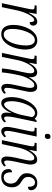

<svg xmlns="http://www.w3.org/2000/svg" viewBox="1062 -1852 800 2963"><g transform="rotate(90 1461.5 -370.0)"><path d="M114 -402Q119 -423 122 -441Q125 -459 125 -472Q125 -493 111.5 -499Q98 -505 75 -505H60L67 -536H194L174 -418H179Q209 -475 239 -510Q269 -545 314 -545Q343 -545 359 -527Q375 -509 375 -483Q375 -458 362 -443Q349 -428 320 -428Q322 -498 291 -498Q268 -498 245 -473.5Q222 -449 201 -408Q180 -367 163 -317.5Q146 -268 136 -218L90 0H29Z M503 10Q435 10 399.5 -38Q364 -86 364 -178Q364 -239 380 -303.5Q396 -368 427 -423Q458 -478 503 -512Q548 -546 607 -546Q665 -546 704.5 -502Q744 -458 744 -358Q744 -314 734.5 -263.5Q725 -213 705.5 -164.5Q686 -116 657.5 -76.5Q629 -37 590 -13.5Q551 10 503 10ZM510 -28Q545 -28 572.5 -51Q600 -74 620.5 -112Q641 -150 654.5 -195Q668 -240 674.5 -285Q681 -330 681 -367Q681 -442 658 -475Q635 -508 598 -508Q558 -508 526 -475Q494 -442 472 -389.5Q450 -337 438 -278Q426 -219 426 -167Q426 -89 449.5 -58.5Q473 -28 510 -28Z M1338 9Q1306 9 1290 -14Q1274 -37 1274 -76Q1274 -101 1278 -131Q1282 -161 1292 -206L1317 -321Q1322 -344 1329 -378.5Q1336 -413 1336 -441Q1336 -463 1327 -481.5Q1318 -500 1294 -500Q1269 -500 1244.5 -477.5Q1220 -455 1199.5 -419.5Q1179 -384 1163.5 -343Q1148 -302 1141 -266L1123 -183Q1118 -157 1112.5 -122.5Q1107 -88 1102.5 -54.5Q1098 -21 1097 0H1036Q1037 -21 1041 -54Q1045 -87 1051 -123.5Q1057 -160 1064 -193L1092 -321Q1094 -334 1098.5 -355Q1103 -376 1107 -399.5Q1111 -423 1111 -442Q1111 -461 1103.5 -480Q1096 -499 1072 -499Q1046 -499 1020.5 -475.5Q995 -452 973 -415Q951 -378 935 -336Q919 -294 911 -258L857 0H796L883 -414Q887 -431 889.5 -447Q892 -463 892 -470Q892 -492 880 -498.5Q868 -505 844 -505H835L843 -536H969L947 -423H952Q987 -484 1021 -514Q1055 -544 1095 -544Q1138 -544 1155 -514.5Q1172 -485 1172 -448Q1172 -436 1169 -421H1174Q1208 -485 1243.5 -514.5Q1279 -544 1321 -544Q1364 -544 1381 -514.5Q1398 -485 1398 -447Q1398 -418 1391.5 -387Q1385 -356 1380 -331L1351 -195Q1343 -161 1339 -132.5Q1335 -104 1335 -79Q1335 -35 1362 -35Q1376 -35 1388.5 -42.5Q1401 -50 1413 -62L1428 -39Q1411 -20 1388.5 -5.5Q1366 9 1338 9Z M1570 10Q1522 10 1500 -35Q1478 -80 1478 -150Q1478 -198 1489 -252Q1500 -306 1521.5 -358Q1543 -410 1573.5 -452.5Q1604 -495 1642.5 -520.5Q1681 -546 1728 -546Q1755 -546 1776.5 -534.5Q1798 -523 1811 -506L1843 -536H1863L1794 -209Q1788 -182 1782.5 -145.5Q1777 -109 1777 -84Q1777 -34 1802 -34Q1824 -34 1855 -63L1869 -39Q1851 -19 1826 -4.5Q1801 10 1774 10Q1746 10 1731.5 -11Q1717 -32 1717 -69Q1717 -91 1720 -109Q1723 -127 1726 -144H1722Q1655 10 1570 10ZM1591 -34Q1612 -34 1636 -57.5Q1660 -81 1683 -120Q1706 -159 1724 -205Q1742 -251 1752 -297L1787 -465Q1769 -510 1727 -510Q1693 -510 1664 -485.5Q1635 -461 1612 -420.5Q1589 -380 1573.5 -332.5Q1558 -285 1549.5 -237.5Q1541 -190 1541 -151Q1541 -93 1555 -63.5Q1569 -34 1591 -34Z M2081 -662Q2065 -662 2054.5 -671Q2044 -680 2044 -700Q2044 -724 2056 -737Q2068 -750 2087 -750Q2103 -750 2113.5 -741Q2124 -732 2124 -711Q2124 -684 2110.5 -673Q2097 -662 2081 -662ZM2006 10Q1974 10 1956 -12Q1938 -34 1938 -72Q1938 -101 1944 -139.5Q1950 -178 1959 -216L2002 -421Q2005 -436 2007 -450.5Q2009 -465 2009 -472Q2009 -493 1999 -499Q1989 -505 1964 -505H1949L1956 -536H2087L2016 -201Q2009 -169 2004 -137Q1999 -105 1999 -81Q1999 -56 2007.5 -45.5Q2016 -35 2029 -35Q2042 -35 2056.5 -43.5Q2071 -52 2084 -64L2098 -41Q2081 -22 2057.5 -6Q2034 10 2006 10Z M2460 10Q2429 10 2411.5 -12.5Q2394 -35 2395 -76Q2395 -102 2399 -132Q2403 -162 2412 -206L2438 -322Q2443 -344 2450 -379Q2457 -414 2457 -440Q2457 -460 2449.5 -479.5Q2442 -499 2418 -499Q2392 -499 2366.5 -475Q2341 -451 2319 -413.5Q2297 -376 2281 -334Q2265 -292 2258 -257L2203 0H2142L2229 -414Q2233 -430 2235.5 -446.5Q2238 -463 2238 -473Q2238 -492 2226.5 -498.5Q2215 -505 2190 -505H2181L2189 -536H2313L2292 -424H2297Q2333 -485 2367 -514.5Q2401 -544 2441 -544Q2485 -544 2502 -514.5Q2519 -485 2519 -447Q2519 -419 2512.5 -387.5Q2506 -356 2501 -332L2472 -196Q2465 -162 2460.5 -133Q2456 -104 2456 -80Q2456 -35 2483 -35Q2497 -35 2509.5 -42.5Q2522 -50 2534 -62L2549 -39Q2532 -20 2509.5 -5Q2487 10 2460 10Z M2710 10Q2655 10 2622 -18.5Q2589 -47 2589 -99Q2589 -134 2606 -145.5Q2623 -157 2638 -157Q2636 -103 2653 -65.5Q2670 -28 2718 -28Q2760 -28 2786.5 -58.5Q2813 -89 2813 -141Q2813 -175 2797 -202.5Q2781 -230 2741 -253Q2701 -277 2677 -307Q2653 -337 2653 -387Q2653 -455 2694 -500.5Q2735 -546 2803 -546Q2861 -546 2888 -516Q2915 -486 2915 -449Q2915 -424 2900 -412.5Q2885 -401 2862 -401Q2863 -427 2858.5 -452.5Q2854 -478 2839 -494Q2824 -510 2796 -510Q2758 -510 2734 -480Q2710 -450 2710 -401Q2710 -369 2727.5 -346Q2745 -323 2779 -303Q2823 -279 2846.5 -244Q2870 -209 2870 -155Q2870 -81 2828 -35.5Q2786 10 2710 10Z"/></g></svg>

Font: Noto Serif ExtraCondensed Light
Style: Italic
Weight: 300
Width: 2
Italic angle: -12°
Designer: Monotype Design Team
Foundry: Monotype Imaging Inc.
Version: Version 2.014; ttfautohint (v1.8.4.7-5d5b)